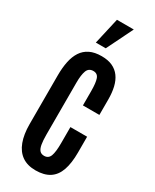

<svg xmlns="http://www.w3.org/2000/svg" viewBox="-280 -1198 1034 1278"><g transform="rotate(30 236.5 -559.5)"><path d="M240.7 9.8Q178.2 9.8 136.7 -19Q95.2 -47.9 74.5 -103.3Q53.7 -158.7 53.7 -237.3V-611.8Q53.7 -670.9 63.5 -718.3Q73.2 -765.6 95.2 -799.3Q117.2 -833 153.8 -851.1Q190.4 -869.1 244.1 -869.1Q293 -869.1 327.4 -853.3Q361.8 -837.4 383.5 -807.6Q405.3 -777.8 415.3 -735.6Q425.3 -693.4 425.3 -640.6V-522.5H298.8V-632.3Q298.8 -695.8 288.1 -725.8Q277.3 -755.9 245.1 -755.9Q209.5 -755.9 197.5 -723.4Q185.5 -690.9 185.5 -632.8V-231.4Q185.5 -186.5 190.7 -158Q195.8 -129.4 208 -116Q220.2 -102.5 242.2 -102.5Q275.4 -102.5 287.1 -133.8Q298.8 -165 298.8 -232.9V-356H427.2V-234.4Q427.2 -152.8 408.2 -98.4Q389.2 -43.9 347.9 -17.1Q306.6 9.8 240.7 9.8ZM164.1 -927.7 210 -1129.4H339.4L240.2 -927.7Z"/></g></svg>

Font: Antonio
Style: Bold
Weight: 700
Designer: Vernon Adams
Foundry: Vernon Adams
Version: Version 1.002